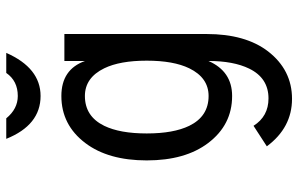

<svg xmlns="http://www.w3.org/2000/svg" viewBox="-193 -574 972 626"><g transform="rotate(-90 293.0 -261.0)"><path d="M153.3 -726.6H220.2Q251 -689 293 -689Q342.3 -689 368.2 -726.6H433.6Q384.3 -614.7 293 -614.7Q198.2 -614.7 153.3 -726.6ZM293 -470.2Q226.6 -470.2 195.8 -407.2Q170.9 -356 170.9 -268.6Q170.9 -181.2 195.8 -129.9Q226.6 -66.9 293 -66.9Q352.5 -66.9 383.3 -129.9Q408.2 -181.2 408.2 -268.6Q408.2 -356 383.3 -407.2Q352.5 -470.2 293 -470.2ZM128.9 123 195.8 79.6Q226.6 128.4 285.2 128.4Q351.6 128.4 382.3 65.4Q407.2 14.2 407.2 -67.4Q373.5 9.8 293 9.8Q198.7 9.8 139.6 -68.4Q83 -143.1 83 -268.6Q83 -394 139.6 -468.8Q198.7 -546.9 293 -546.9Q379.9 -546.9 407.2 -469.7V-537.1H495.1V-73.2Q495.1 53.2 438.5 127Q377.9 205.1 283.7 205.1Q189.9 205.1 128.9 123Z"/></g></svg>

Font: Consola Mono
Style: Book
Weight: 400
Monospace: yes
Version: Version 2.001